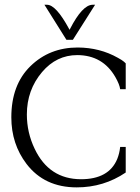

<svg xmlns="http://www.w3.org/2000/svg" viewBox="-20 -791 601 827"><path d="M314.9 -586.4Q410.2 -585.9 487.8 -542Q505.9 -532.2 513.7 -525.4L521.5 -518.1V-406.7H497.6Q495.1 -427.2 476.6 -459.5Q422.4 -553.2 313 -553.7Q223.1 -553.7 161.1 -480.5Q95.7 -403.3 95.7 -297.9Q95.7 -220.2 129.4 -149.9Q191.4 -19.5 328.6 -19Q448.7 -19 484.9 -106Q494.6 -129.9 497.6 -158.2H521.5V-47.9Q426.8 16.1 310.5 16.1Q171.4 16.1 94.2 -85Q28.8 -170.9 28.8 -285.6Q28.8 -425.8 111.1 -506.1Q193.4 -586.4 314.9 -586.4ZM389.6 -770.5 293.9 -619.6H266.1L171.4 -770.5H182.6Q221.2 -770.5 277.3 -667L279.8 -662.6L281.7 -666.5Q334.5 -769.5 378.4 -770.5Z"/></svg>

Font: Lancelot
Style: Regular
Weight: 400
Designer: Marion Kadi
Foundry: Marion Kadi, Anton Koovit
Version: 1.004